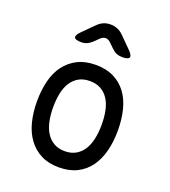

<svg xmlns="http://www.w3.org/2000/svg" viewBox="-143 -889 887 1004"><g transform="rotate(20 300.0 -387.5)"><path d="M300 10Q242 10 200 -11.5Q158 -33 130 -71Q102 -109 88.5 -161.5Q75 -214 75 -276Q75 -338 88 -390Q101 -442 129 -479.5Q157 -517 199.5 -538.5Q242 -560 300 -560Q359 -560 401.5 -538.5Q444 -517 471.5 -479.5Q499 -442 512 -390Q525 -338 525 -276Q525 -214 511.5 -161.5Q498 -109 470.5 -71Q443 -33 400.5 -11.5Q358 10 300 10ZM300 -80Q335 -80 360.5 -94.5Q386 -109 402.5 -134.5Q419 -160 427 -196.5Q435 -233 435 -276Q435 -319 427.5 -354.5Q420 -390 403.5 -415.5Q387 -441 361.5 -455.5Q336 -470 300 -470Q264 -470 238.5 -455.5Q213 -441 196.5 -415.5Q180 -390 172.5 -354Q165 -318 165 -275Q165 -232 173 -196Q181 -160 197.5 -134.5Q214 -109 239.5 -94.5Q265 -80 300 -80ZM186 -645Q153 -645 148 -657Q143 -669 166 -692L229 -755Q244 -770 261.5 -777.5Q279 -785 300 -785Q321 -785 339 -777.5Q357 -770 372 -755L434 -693Q458 -669 453 -657Q448 -645 414 -645Q397 -645 382.5 -651Q368 -657 356 -669L329 -695Q315 -709 300 -709Q285 -709 271 -695L243 -668Q231 -657 217 -651Q203 -645 186 -645Z"/></g></svg>

Font: Maple Mono NF
Style: Regular
Weight: 400
Monospace: yes
Designer: subframe7536
Version: Version 7.000